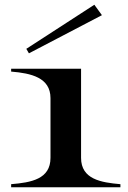

<svg xmlns="http://www.w3.org/2000/svg" viewBox="-20 -790 542 810"><path d="M27 -13V0H488V-13C406 -20 322 -34 322 -124V-500H27V-488C111 -481 193 -463 193 -376V-124C193 -34 111 -20 27 -13ZM410 -726 378 -770 91 -584 102 -565Z"/></svg>

Font: Sprat Extended Medium
Style: Regular
Weight: 500
Width: 9
Designer: Ethan Nakache
Foundry: Collletttivo
Version: Version 2.000;Glyphs 3.2 (3217)